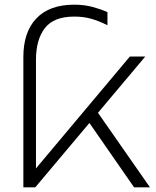

<svg xmlns="http://www.w3.org/2000/svg" viewBox="-20 -802 668 822"><path d="M134 -56 118 -62 536 -560H602L131 0H80V-558Q80 -665 136 -723.5Q192 -782 298 -782Q341 -782 377.5 -772Q414 -762 440 -750V-694Q404 -712 371 -721.5Q338 -731 298 -731Q210 -731 172 -681.5Q134 -632 134 -546ZM359 -281 387 -337 622 0H554Z"/></svg>

Font: Unbounded ExtraLight
Style: Regular
Weight: 250
Designer: Luke Prowse, Jean-Baptiste Morizot, Fátima Lázaro, Florian Runge
Foundry: NaN
Version: Version 1.701;gftools[0.9.28.dev5+ged2979d]